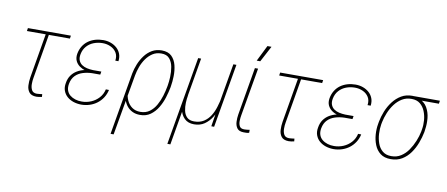

<svg xmlns="http://www.w3.org/2000/svg" viewBox="-77 -1042 3640 1564"><g transform="rotate(10 1743.0 -260.0)"><path d="M434.1 -528.3 430.2 -503.4H74.7L78.6 -528.3ZM234.4 -528.3H260.3L193.4 -135.7Q189 -112.8 189 -84.5Q189 -56.2 200.2 -35.4Q211.4 -14.6 242.7 -14.2Q253.9 -14.2 264.9 -15.9Q275.9 -17.6 286.6 -18.6L288.6 3.9Q276.9 6.8 265.6 8.5Q254.4 10.3 242.7 10.3Q200.7 9.8 182.9 -13.2Q165 -36.1 163.6 -69.6Q162.1 -103 167.5 -135.7Z M655.8 -279.3H727.5L724.6 -257.3H658.2Q618.7 -256.3 582 -245.1Q545.4 -233.9 520.3 -208.5Q495.1 -183.1 486.8 -140.1Q481 -107.4 489.3 -84Q497.6 -60.5 516.4 -45.4Q535.2 -30.3 560.5 -22.5Q585.9 -14.6 613.8 -15.1Q654.3 -15.1 690.9 -30.8Q727.5 -46.4 754.4 -75.9Q781.2 -105.5 790.5 -147L816.4 -146.5Q808.6 -110.8 789.8 -81.8Q771 -52.7 744.1 -32.2Q717.3 -11.7 683.8 -0.7Q650.4 10.3 612.8 10.3Q578.6 9.8 548.6 -0.2Q518.6 -10.3 496.6 -29.5Q474.6 -48.8 464.1 -77.1Q453.6 -105.5 460.4 -141.6Q466.3 -178.7 484.6 -204.8Q502.9 -231 529.8 -247.3Q556.6 -263.7 589.1 -271.2Q621.6 -278.8 655.8 -279.3ZM725.1 -259.8H656.7Q628.9 -260.3 600.6 -268.6Q572.3 -276.9 550 -293Q527.8 -309.1 516.6 -333.7Q505.4 -358.4 510.7 -391.6Q517.1 -427.2 533.9 -454.8Q550.8 -482.4 576.2 -501Q601.6 -519.5 633.5 -529.1Q665.5 -538.6 701.2 -538.6Q733.9 -538.6 762.7 -528.3Q791.5 -518.1 813.2 -498.8Q835 -479.5 845.5 -452.4Q856 -425.3 851.6 -390.6H825.7Q831.5 -430.2 814.5 -457.5Q797.4 -484.9 766.6 -499Q735.8 -513.2 700.7 -513.2Q662.1 -513.2 627.9 -500.2Q593.8 -487.3 569.6 -460.4Q545.4 -433.6 537.6 -393.6Q531.7 -362.8 540.3 -341.6Q548.8 -320.3 567.1 -307.6Q585.4 -294.9 609.4 -289.6Q633.3 -284.2 659.7 -283.2H729Z M891.1 203.1 979.5 -312Q986.8 -350.6 1002.9 -390.4Q1019 -430.2 1044.2 -463.9Q1069.3 -497.6 1104.2 -518.1Q1139.2 -538.6 1185.5 -538.6Q1238.8 -538.1 1267.1 -510Q1295.4 -481.9 1306.2 -438.5Q1316.9 -395 1315.7 -348.4Q1314.5 -301.8 1308.1 -265.1L1306.6 -254.9Q1298.8 -214.4 1284.7 -168.5Q1270.5 -122.6 1246.1 -82Q1221.7 -41.5 1185.5 -15.6Q1149.4 10.3 1099.6 9.8Q1064.9 9.8 1038.1 -2.9Q1011.2 -15.6 992.9 -37.6Q974.6 -59.6 965.3 -87.4Q956.1 -115.2 955.1 -146.5Q957.5 -148.4 960 -150.9Q962.4 -153.3 965.1 -155.8Q967.8 -158.2 970.2 -160.2Q971.7 -121.1 986.6 -88.1Q1001.5 -55.2 1029.5 -35.2Q1057.6 -15.1 1097.7 -15.1Q1143.1 -15.1 1174.8 -38.6Q1206.5 -62 1227.3 -99.4Q1248 -136.7 1260.5 -177.7Q1272.9 -218.8 1279.3 -254.9L1281.2 -265.1Q1286.6 -294.9 1288.6 -337.2Q1290.5 -379.4 1283.2 -419.9Q1275.9 -460.4 1252.9 -487.1Q1230 -513.7 1185.1 -513.2Q1144.5 -513.2 1113.8 -493.2Q1083 -473.1 1060.8 -441.7Q1038.6 -410.2 1024.9 -373Q1011.2 -335.9 1004.9 -300.8L916.5 203.1Z M1777.8 -528.3H1803.2L1711.9 0H1688.5L1708.5 -125ZM1731 -245.6 1752.4 -246.6Q1745.1 -206.1 1730.5 -161.4Q1715.8 -116.7 1691.4 -78.1Q1667 -39.6 1631.6 -15.4Q1596.2 8.8 1546.4 8.8Q1496.1 8.8 1466.8 -20.3Q1437.5 -49.3 1428.7 -94.5Q1419.9 -139.6 1429.7 -186.5L1439.9 -213.9H1458Q1452.6 -187 1451.2 -152.8Q1449.7 -118.7 1456.5 -86.9Q1463.4 -55.2 1483.9 -34.9Q1504.4 -14.6 1543 -14.6Q1590.3 -14.6 1623.3 -35.9Q1656.2 -57.1 1677.2 -91.1Q1698.2 -125 1710.4 -165.5Q1722.7 -206.1 1731 -245.6ZM1486.8 -528.3H1511.2L1385.7 203.1H1360.8Z M1956.1 -528.3H1982.4L1913.6 -131.3Q1909.7 -110.8 1908.7 -85.2Q1907.7 -59.6 1917.5 -40.5Q1927.2 -21.5 1957.5 -21.5Q1968.8 -21.5 1980.2 -22.9Q1991.7 -24.4 2001.5 -25.9V-1.5Q1990.7 2.4 1979.7 2.7Q1968.8 2.9 1956.5 2.9Q1917.5 2.4 1901.9 -19Q1886.2 -40.5 1884.8 -71.3Q1883.3 -102.1 1888.2 -131.8ZM1960 -590.8 2025.4 -722.7H2059.1L1989.3 -590.8Z M2520.5 -528.3 2516.6 -503.4H2161.1L2165 -528.3ZM2320.8 -528.3H2346.7L2279.8 -135.7Q2275.4 -112.8 2275.4 -84.5Q2275.4 -56.2 2286.6 -35.4Q2297.9 -14.6 2329.1 -14.2Q2340.3 -14.2 2351.3 -15.9Q2362.3 -17.6 2373 -18.6L2375 3.9Q2363.3 6.8 2352.1 8.5Q2340.8 10.3 2329.1 10.3Q2287.1 9.8 2269.3 -13.2Q2251.5 -36.1 2250 -69.6Q2248.5 -103 2253.9 -135.7Z M2742.2 -279.3H2814L2811 -257.3H2744.6Q2705.1 -256.3 2668.5 -245.1Q2631.8 -233.9 2606.7 -208.5Q2581.5 -183.1 2573.2 -140.1Q2567.4 -107.4 2575.7 -84Q2584 -60.5 2602.8 -45.4Q2621.6 -30.3 2647 -22.5Q2672.4 -14.6 2700.2 -15.1Q2740.7 -15.1 2777.3 -30.8Q2814 -46.4 2840.8 -75.9Q2867.7 -105.5 2877 -147L2902.8 -146.5Q2895 -110.8 2876.2 -81.8Q2857.4 -52.7 2830.6 -32.2Q2803.7 -11.7 2770.3 -0.7Q2736.8 10.3 2699.2 10.3Q2665 9.8 2635 -0.2Q2605 -10.3 2583 -29.5Q2561 -48.8 2550.5 -77.1Q2540 -105.5 2546.9 -141.6Q2552.7 -178.7 2571 -204.8Q2589.4 -231 2616.2 -247.3Q2643.1 -263.7 2675.5 -271.2Q2708 -278.8 2742.2 -279.3ZM2811.5 -259.8H2743.2Q2715.3 -260.3 2687 -268.6Q2658.7 -276.9 2636.5 -293Q2614.3 -309.1 2603 -333.7Q2591.8 -358.4 2597.2 -391.6Q2603.5 -427.2 2620.4 -454.8Q2637.2 -482.4 2662.6 -501Q2688 -519.5 2720 -529.1Q2752 -538.6 2787.6 -538.6Q2820.3 -538.6 2849.1 -528.3Q2877.9 -518.1 2899.7 -498.8Q2921.4 -479.5 2931.9 -452.4Q2942.4 -425.3 2938 -390.6H2912.1Q2918 -430.2 2900.9 -457.5Q2883.8 -484.9 2853 -499Q2822.3 -513.2 2787.1 -513.2Q2748.5 -513.2 2714.4 -500.2Q2680.2 -487.3 2656 -460.4Q2631.8 -433.6 2624 -393.6Q2618.2 -362.8 2626.7 -341.6Q2635.3 -320.3 2653.6 -307.6Q2671.9 -294.9 2695.8 -289.6Q2719.7 -284.2 2746.1 -283.2H2815.4Z M3023.4 -253.9 3026.9 -274.4Q3034.7 -316.4 3052.5 -361.1Q3070.3 -405.8 3099.4 -444.1Q3128.4 -482.4 3168.2 -505.9Q3208 -529.3 3259.3 -528.8Q3267.6 -528.8 3276.9 -527.6Q3286.1 -526.4 3295.2 -523.7Q3304.2 -521 3312.5 -517.6Q3360.8 -498.5 3383.8 -458.7Q3406.7 -418.9 3411.4 -370.8Q3416 -322.8 3408.7 -276.9L3405.8 -254.4Q3397 -209.5 3379.6 -163.3Q3362.3 -117.2 3334.2 -77.6Q3306.2 -38.1 3266.1 -13.9Q3226.1 10.3 3173.3 9.8Q3120.1 9.8 3087.4 -15.4Q3054.7 -40.5 3038.3 -81.3Q3022 -122.1 3019 -168Q3016.1 -213.9 3023.4 -253.9ZM3052.7 -274.9 3048.8 -254.4Q3043 -219.2 3044.9 -178Q3046.9 -136.7 3060.1 -99.4Q3073.2 -62 3101.1 -38.6Q3128.9 -15.1 3173.3 -15.1Q3218.3 -14.6 3253.4 -37.1Q3288.6 -59.6 3313.5 -95.9Q3338.4 -132.3 3355.5 -174.1Q3372.6 -215.8 3379.9 -253.9L3383.3 -274.4Q3389.6 -309.6 3386.5 -349.4Q3383.3 -389.2 3369.1 -423.8Q3355 -458.5 3327.9 -480.7Q3300.8 -502.9 3257.3 -502.9Q3213.4 -503.4 3178.7 -482.2Q3144 -460.9 3118.7 -427Q3093.3 -393.1 3076.7 -352.5Q3060.1 -312 3052.7 -274.9ZM3486.3 -528.3 3482.4 -502.9H3257.3L3260.7 -528.3Z"/></g></svg>

Font: Roboto Condensed Thin
Style: Italic
Weight: 250
Italic angle: -12°
Designer: Christian Robertson
Foundry: Google
Version: Version 3.008; 2023